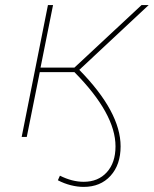

<svg xmlns="http://www.w3.org/2000/svg" viewBox="-20 -537 603 753"><path d="M308 196Q284 196 258 189.5Q232 183 207 170L215 152Q263 176 308 176Q365 176 399 138.5Q433 101 433 37Q433 -91 272 -254H136L85 0H65L168 -517H188L139 -272H272L535 -517H563L291 -263Q453 -98 453 37Q453 109 413.5 152.5Q374 196 308 196Z"/></svg>

Font: Argentum Sans Thin
Style: Italic
Weight: 100
Italic angle: -11°
Designer: Julieta Ulanovsky (font), Cristiano Sobral (main changes and remaster)
Foundry: Julieta Ulanovsky (font), Cristiano Sobral (main changes and remaster)
Version: Version 2.007;June 15, 2022;FontCreator 14.0.0.2814 64-bit; 